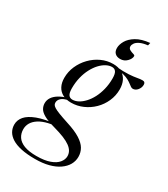

<svg xmlns="http://www.w3.org/2000/svg" viewBox="-297 -830 1026 1173"><g transform="rotate(30 216.0 -243.0)"><path d="M452 -430.5Q444 -430.5 436.8 -435.5Q429.5 -440.5 419.5 -448.2Q409.5 -456 395 -464Q380.5 -472 358 -478Q335.5 -484 303.5 -485L296 -497.5Q352.5 -493 386.8 -495.2Q421 -497.5 441.8 -501.5Q462.5 -505.5 478 -505.5Q488.5 -505.5 493.2 -500.2Q498 -495 498 -485Q498 -474 494 -464.2Q490 -454.5 483.5 -446.8Q477 -439 468.8 -434.8Q460.5 -430.5 452 -430.5ZM165 -188.5Q185 -188.5 205.8 -199.5Q226.5 -210.5 246 -231.5Q265.5 -252.5 280.5 -281.2Q295.5 -310 304.5 -346Q313.5 -382 313.5 -423Q313.5 -455.5 304.2 -469.2Q295 -483 276.5 -483Q256.5 -483 235.5 -471.8Q214.5 -460.5 195.2 -439.8Q176 -419 160.8 -390Q145.5 -361 136.8 -325.2Q128 -289.5 128 -248Q128 -215.5 137.5 -202Q147 -188.5 165 -188.5ZM274 -502.5Q310 -502.5 334.8 -488.2Q359.5 -474 372.2 -448Q385 -422 385 -387Q385 -342.5 367.2 -302.8Q349.5 -263 319 -233Q288.5 -203 249.2 -185.8Q210 -168.5 167 -168.5Q131.5 -168.5 106.8 -182Q82 -195.5 69 -220.5Q56 -245.5 56 -280Q56 -323.5 73.5 -363.2Q91 -403 121.5 -434.5Q152 -466 191.2 -484.2Q230.5 -502.5 274 -502.5ZM148.5 239.5Q91.5 239.5 50.8 230.8Q10 222 -15.8 205.8Q-41.5 189.5 -53.8 167.8Q-66 146 -66 120Q-66 88 -43.8 62Q-21.5 36 28 17.2Q77.5 -1.5 159 -9.5H199V0.5Q147 0.5 108.8 9.8Q70.5 19 45.5 35Q20.5 51 8.2 71.8Q-4 92.5 -4 117Q-4 147.5 11.5 170.8Q27 194 60.2 206.8Q93.5 219.5 146.5 219.5Q203.5 219.5 240.2 206.2Q277 193 294.8 171.2Q312.5 149.5 312.5 126Q312.5 108 304 92.5Q295.5 77 276.8 63.2Q258 49.5 228 37.2Q198 25 154.5 13Q103.5 -1 76.5 -16Q49.5 -31 39.5 -48.5Q29.5 -66 29.5 -86Q29.5 -108 41.8 -126.5Q54 -145 78 -159.8Q102 -174.5 136 -184L148 -173.5Q115 -167.5 99.8 -153.5Q84.5 -139.5 84.5 -122Q84.5 -113.5 88.2 -106.8Q92 -100 104.2 -92.2Q116.5 -84.5 141.5 -74.8Q166.5 -65 209.5 -51Q271.5 -31.5 307 -9Q342.5 13.5 357.5 39.2Q372.5 65 372.5 96Q372.5 125.5 357.8 151.5Q343 177.5 314.2 197.5Q285.5 217.5 243.8 228.5Q202 239.5 148.5 239.5ZM359.5 -607.5Q359.5 -588.5 340.2 -569Q321 -549.5 293.5 -549.5Q270 -549.5 256.8 -562.2Q243.5 -575 243.5 -598.5Q243.5 -623 259.2 -650.2Q275 -677.5 310.2 -699Q345.5 -720.5 404.5 -726.5L400 -707Q366 -703 346 -693.2Q326 -683.5 317.8 -671.2Q309.5 -659 309.5 -648.5Q309.5 -634 322 -627.2Q334.5 -620.5 347 -617.2Q359.5 -614 359.5 -607.5Z"/></g></svg>

Font: Newsreader 60pt
Style: Italic
Weight: 400
Italic angle: -17°
Designer: Hugues Gentile
Foundry: Production Type
Version: Version 1.003